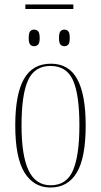

<svg xmlns="http://www.w3.org/2000/svg" viewBox="-20 -826 450 856"><path d="M93 -786V-806H307V-786ZM132 -620Q121 -620 114.5 -627.5Q108 -635 108 -656Q108 -679 114.5 -686.5Q121 -694 132 -694Q143 -694 150 -686.5Q157 -679 157 -656Q157 -635 150 -627.5Q143 -620 132 -620ZM267 -620Q256 -620 249.5 -627.5Q243 -635 243 -656Q243 -679 249.5 -686.5Q256 -694 267 -694Q278 -694 284.5 -686.5Q291 -679 291 -656Q291 -635 284.5 -627.5Q278 -620 267 -620ZM205 10Q130 10 89 -57Q48 -124 48 -267Q48 -405 86.5 -473.5Q125 -542 207 -542Q287 -542 324.5 -473Q362 -404 362 -267Q362 -122 322 -56Q282 10 205 10ZM206 0Q277 0 305.5 -66.5Q334 -133 334 -267Q334 -404 305.5 -468Q277 -532 205 -532Q134 -532 105 -468Q76 -404 76 -267Q76 -132 107.5 -66Q139 0 206 0Z"/></svg>

Font: Noto Serif Display ExtraCondensed Thin
Style: Regular
Weight: 100
Width: 2
Designer: Monotype Design Team
Foundry: Monotype Imaging Inc.
Version: Version 2.009